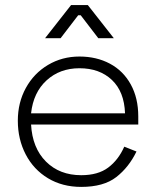

<svg xmlns="http://www.w3.org/2000/svg" viewBox="-20 -720 609 754"><path d="M50 -246Q50 -317 81.5 -374.5Q113 -432 168.5 -465Q224 -498 292 -498Q359 -498 411.5 -470Q464 -442 493.5 -388.5Q523 -335 523 -263V-231H102Q107 -139 160.5 -85.5Q214 -32 299 -32Q365 -32 405 -62Q445 -92 468 -144L516 -125Q486 -63 436.5 -24.5Q387 14 299 14Q225 14 168.5 -20Q112 -54 81 -113.5Q50 -173 50 -246ZM471 -275Q468 -360 419.5 -406Q371 -452 292 -452Q215 -452 163 -404.5Q111 -357 102 -275ZM297 -660H287L218 -570H157L259 -700H325L427 -570H366Z"/></svg>

Font: Space Grotesk Variable
Style: Regular
Weight: 400
Designer: Florian Karsten (Space Grotesk), Colophon Foundry (Space Mono)
Foundry: Florian Karsten
Version: Version 1.106